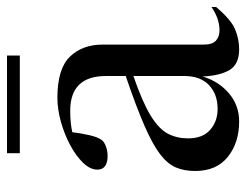

<svg xmlns="http://www.w3.org/2000/svg" viewBox="-99 -611 720 562"><g transform="rotate(-90 261.0 -330.0)"><path d="M521.5 -57.5Q484.5 -13.5 456 -1.8Q427.5 10 397.5 10Q354 10 337.2 -18Q320.5 -46 318 -97Q304.5 -50.5 269.2 -20.2Q234 10 186.5 10Q124.5 10 83 -23Q41.5 -56 41.5 -119Q41.5 -150.5 51.8 -175Q62 -199.5 90.8 -221.5Q119.5 -243.5 174.8 -267.5Q230 -291.5 319.5 -322V-380Q319.5 -484.5 217.5 -484.5Q183 -484.5 155 -478.5Q152 -452.5 146.2 -427.8Q140.5 -403 132 -392Q125.5 -384 112.2 -379.5Q99 -375 85 -375Q67 -375 56.2 -382.2Q45.5 -389.5 45.5 -405Q45.5 -426 65.5 -446.8Q85.5 -467.5 117.2 -484.5Q149 -501.5 185.8 -511.8Q222.5 -522 256 -522Q340.5 -522 376 -485.5Q411.5 -449 411.5 -389.5V-93Q411.5 -68.5 423 -58Q434.5 -47.5 453 -47.5Q487.5 -47.5 521.5 -71ZM137 -139.5Q137 -96.5 162 -74.8Q187 -53 223 -53Q266 -53 292.8 -78.2Q319.5 -103.5 319.5 -150.5V-299.5Q242.5 -273 203.2 -248.8Q164 -224.5 150.5 -198.2Q137 -172 137 -139.5ZM93.5 -632V-669.5H379.5V-632Z"/></g></svg>

Font: Newsreader Display
Style: Regular
Weight: 400
Designer: Hugues Gentile
Foundry: Production Type
Version: Version 1.001